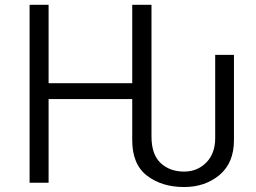

<svg xmlns="http://www.w3.org/2000/svg" viewBox="-20 -751 1054 789"><path d="M101.6 0V-731.4H179.7V-409.2H523.4V-731.4H602.5V-190.4Q602.5 -116.2 640.1 -81.1Q677.7 -45.9 736.3 -45.9Q791 -45.9 827.6 -83Q864.3 -120.1 864.3 -183.6V-525.4H941.4V-174.8Q941.4 -82 882.3 -32.2Q823.2 17.6 736.3 17.6Q645.5 17.6 584.5 -28.8Q523.4 -75.2 523.4 -174.8V-343.8H179.7V0Z"/></svg>

Font: Gothic A1
Style: Regular
Weight: 400
Designer: HanYang I&C Co.,Ltd.
Foundry: HanYang I&C Co.,Ltd.
Version: Version 2.50